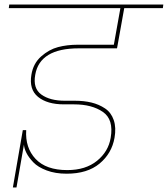

<svg xmlns="http://www.w3.org/2000/svg" viewBox="-20 -760 743 850"><path d="M19 -724 21 -740H703L701 -724H530L501 -562L498 -546H329Q156 -546 136 -429Q125 -369 163 -341.5Q201 -314 267 -314H312Q352 -314 385 -306Q418 -298 445 -280Q472 -262 483.5 -228.5Q495 -195 487 -150Q475 -81 421 -36Q367 9 275 9Q225 9 186.5 -5.5Q148 -20 127.5 -41.5Q107 -63 97 -83Q87 -103 86 -120L53 70H37L81 -184H96Q91 -106 137.5 -56.5Q184 -7 278 -7Q359 -7 409.5 -48Q460 -89 470 -150Q484 -231 435.5 -264.5Q387 -298 308 -298H263Q189 -298 148.5 -331Q108 -364 119 -429Q127 -479 162 -510Q197 -541 237 -551.5Q277 -562 324 -562H484L513 -724Z"/></svg>

Font: Poppins Thin
Style: Italic
Weight: 250
Italic angle: -10°
Designer: Ninad Kale (Devanagari), Jonny Pinhorn (Latin)
Foundry: Indian Type Foundry
Version: Version 3.200;PS 1.000;hotconv 16.6.54;makeotf.lib2.5.65590